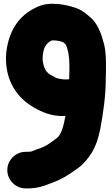

<svg xmlns="http://www.w3.org/2000/svg" viewBox="-20 -773 605 1039"><path d="M354.5 -354C354.5 -350.6 354.5 -348.6 354.4 -344.3C352 -343.9 347.8 -343.5 345 -343.5H323.4C319.7 -344 312 -345.1 300.6 -346.9C280.3 -351.1 279.6 -354.6 259.8 -364.5C231.6 -378.6 214.8 -402.3 210.5 -452.4C211 -511.4 228.6 -539.3 259.6 -553.9C261.5 -554.1 263.4 -554.2 265.4 -554.5C286 -554.3 302.7 -551.7 321 -545.1C325.4 -541.5 330.9 -537.2 335 -533.6C347.7 -508.6 355.5 -469.1 355.5 -422V-390C355.5 -378 354.5 -366 354.5 -354ZM128 48.5H119C65.1 48.5 19.5 92.6 19.5 147.5C19.5 202.4 65.1 246.5 119 246.5H128C178.3 246.5 213.1 236 248.8 220.9L270 213.2C311 197.8 346 176.5 376.7 154.6L403.9 135.4C436 111.8 457 83.3 476.9 52.8C499.6 14.4 513.4 -28.2 522.9 -77.1C538.6 -163.6 552.4 -249.8 552.5 -352C553.1 -363 553.5 -378 553.5 -390V-422C553.5 -467.7 551.4 -512.1 537.1 -554.5C532.6 -573.3 526.8 -590.8 517.1 -610.6C504.1 -641.3 488.8 -663.8 458.8 -688C432.3 -710.3 412.9 -724.9 367.8 -737.2C332 -746.8 304.3 -752.5 262 -752.5C221.3 -752.5 194.1 -743.1 160.3 -725.1C74.3 -678.8 26 -597.4 13.7 -487C10.6 -457.5 12.7 -426.8 15.9 -405.4C31.2 -303.3 89.7 -233.5 163.3 -191.5C202.5 -168.6 259.9 -141.3 331.3 -145.5H334.2C323.7 -86.3 309.7 -41.6 287 -25.4L260.7 -6.1C241.2 8.5 224.6 19 203.3 26.7L174.7 36.9C163.6 41.4 155.4 44.8 147.3 47.5H146C139.9 47.5 130.9 48.5 128 48.5Z"/></svg>

Font: Smoothie
Style: ExBd
Weight: 800
Foundry: Cannot Into Space Fonts
Version: Version 0.8